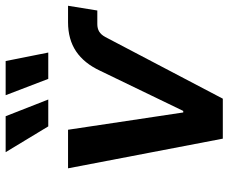

<svg xmlns="http://www.w3.org/2000/svg" viewBox="-84 -717 801 673"><g transform="rotate(-90 316.5 -380.5)"><path d="M167 0 63 -542.5H198.2L258.8 -138.7H264.2L404.8 -429.7Q431.2 -486.3 473.1 -514.4Q515.1 -542.5 575.2 -542.5H632.8L616.2 -439.9H568.4Q553.7 -439.9 542.7 -433.6Q531.7 -427.2 523.4 -412.1L307.1 0ZM376.5 -611.8 319.3 -761.2H439L468.8 -611.8ZM210 -611.8 119.6 -761.2H245.6L304.2 -611.8Z"/></g></svg>

Font: Inter 16pt SemiBold
Style: Italic
Weight: 600
Italic angle: -9.3988°
Version: Version 4.001;git-66647c0bb